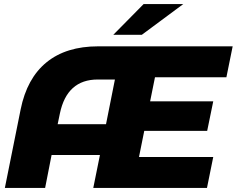

<svg xmlns="http://www.w3.org/2000/svg" viewBox="-20 -929 1170 949"><path d="M746 -547 722 -428H1034L1004 -282H693L667 -153H1034L1003 0H441L474 -163H235L203 0H4L82 -388Q113 -542 210 -621Q307 -700 465 -700H1130L1099 -547ZM504 -315 548 -536H463Q311 -536 276 -368L265 -315ZM690 -909H886L681 -757H540Z"/></svg>

Font: Montserrat Alternates ExtraBold
Style: Italic
Weight: 800
Italic angle: -11.3°
Designer: Julieta Ulanovsky
Foundry: Julieta Ulanovsky
Version: Version 7.200